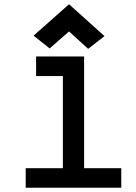

<svg xmlns="http://www.w3.org/2000/svg" viewBox="-20 -884 640 904"><path d="M276 0V-589L339 -526H150V-618H376V0ZM101 0V-92H551V0ZM395 -654 305 -736 214 -656 138 -716 305 -864 472 -714Z"/></svg>

Font: Victor Mono Thin
Style: Regular
Weight: 100
Monospace: yes
Designer: Rune Bjørnerås
Version: Version 1.561;gftools[0.9.30]